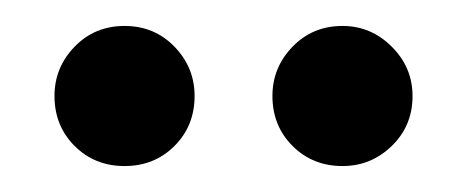

<svg xmlns="http://www.w3.org/2000/svg" viewBox="-20 -697 359 148"><path d="M244 -569Q221 -569 205.5 -584.5Q190 -600 190 -623Q190 -645 205.5 -661Q221 -677 244 -677Q266 -677 282 -661Q298 -645 298 -623Q298 -600 282 -584.5Q266 -569 244 -569ZM76 -569Q53 -569 37.5 -584.5Q22 -600 22 -623Q22 -645 37.5 -661Q53 -677 76 -677Q99 -677 114.5 -661Q130 -645 130 -623Q130 -600 114.5 -584.5Q99 -569 76 -569Z"/></svg>

Font: DM Sans 16pt Medium
Style: Regular
Weight: 500
Version: Version 4.004;gftools[0.9.30]